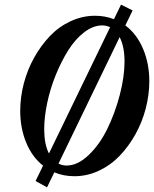

<svg xmlns="http://www.w3.org/2000/svg" viewBox="-20 -744 662 825"><path d="M182.1 61 132.8 33.7 165 -32.2Q117.7 -69.8 92.3 -131.8Q66.9 -193.8 66.9 -267.6Q66.9 -326.2 82.3 -385.3Q97.7 -444.3 126.7 -496.3Q155.8 -548.3 194.3 -588.9Q232.9 -629.4 283.4 -652.8Q334 -676.3 388.7 -676.3Q431.2 -676.3 469.7 -661.6L500 -724.1L549.8 -699.2L518.6 -634.8Q567.9 -597.7 594.7 -534.2Q621.6 -470.7 621.6 -395.5Q621.6 -336.9 606.2 -277.8Q590.8 -218.8 561.8 -166.7Q532.7 -114.7 493.9 -74.2Q455.1 -33.7 404.5 -10.3Q354 13.2 299.8 13.2Q253.4 13.2 213.4 -3.4ZM169.9 -188Q170.4 -122.6 190.4 -84.5L453.1 -627Q437 -634.8 418.9 -634.8Q380.4 -634.8 342 -605.5Q303.7 -576.2 273.4 -528.1Q243.2 -480 219.5 -421.6Q195.8 -363.3 182.9 -301.8Q169.9 -240.2 169.9 -188ZM266.1 -32.7Q314 -32.7 361.1 -77.9Q408.2 -123 441.2 -190.4Q474.1 -257.8 494.6 -335.9Q515.1 -414.1 515.1 -479.5Q515.1 -543.9 494.1 -584.5L231.4 -41Q247.6 -32.7 266.1 -32.7Z"/></svg>

Font: Elstob 8pt SemiBold
Style: Italic
Weight: 600
Italic angle: -20°
Designer: Peter S. Baker
Version: Version 1.015